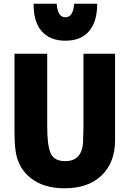

<svg xmlns="http://www.w3.org/2000/svg" viewBox="-20 -989 739 1033"><path d="M599 -233Q599 -116 527.5 -46Q456 24 327 24Q214 24 144 -32Q74 -88 63 -184Q58 -221 58 -280V-700H234V-308Q234 -205 253 -163.5Q272 -122 331 -122Q421 -122 427 -225Q429 -279 429 -308V-700H599ZM161 -969H285Q290 -896 332 -896Q374 -896 379 -969H503Q503 -873 459.5 -821.5Q416 -770 332 -770Q248 -770 203.5 -822Q159 -874 161 -969Z"/></svg>

Font: Repo
Style: ExtraBold
Weight: 800
Designer: Stefan Peev
Foundry: Context Ltd
Version: Version 001.000